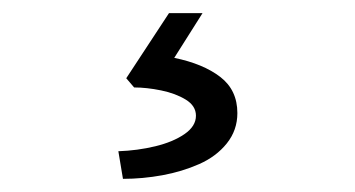

<svg xmlns="http://www.w3.org/2000/svg" viewBox="-20 -35 540 292"><path d="M167 237 160 195Q189 194 216 187.5Q243 181 260.5 169Q278 157 278 141Q278 126 262.5 116.5Q247 107 225 102.5Q203 98 184 98L172 84L237 -15H288L245 53Q289 62 315 82Q341 102 341 137Q341 163 325 183Q309 203 283 214.5Q257 226 227 231.5Q197 237 167 237Z"/></svg>

Font: Lexend Exa Light
Style: Regular
Weight: 300
Designer: Bonnie Shaver-Troup, Thomas Jockin
Foundry: Lexend
Version: Version 1.007